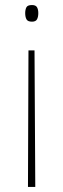

<svg xmlns="http://www.w3.org/2000/svg" viewBox="-20 -553 252 762"><path d="M132 -501Q132 -486 127 -476.5Q122 -467 107 -467Q90 -467 85 -476.5Q80 -486 80 -501Q80 -514 84.5 -523.5Q89 -533 107 -533Q122 -533 127 -524Q132 -515 132 -501ZM93 -353H117L120 189H91Z"/></svg>

Font: Noto Sans Thai SemCond Thin
Style: Regular
Weight: 100
Width: 4
Designer: Monotype Design Team
Foundry: Monotype Imaging Inc.
Version: Version 2.002; ttfautohint (v1.8.4.7-5d5b)